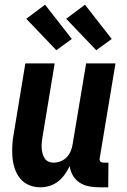

<svg xmlns="http://www.w3.org/2000/svg" viewBox="-20 -790 540 818"><path d="M152 8Q126 8 103.5 -1.5Q81 -11 66 -29.5Q51 -48 43 -71.5Q35 -95 33 -120.5Q31 -146 32.5 -172Q34 -198 39 -223L88 -520H213L161 -206Q159 -195 158 -183Q157 -171 157.5 -159.5Q158 -148 161 -137Q164 -126 169.5 -116.5Q175 -107 185.5 -102Q196 -97 208 -97Q223 -97 238.5 -103Q254 -109 265 -121Q276 -133 282 -148Q288 -163 290 -179L347 -520H472L405 -117Q404 -113 404.5 -109Q405 -105 407.5 -102Q410 -99 414 -98Q418 -97 422 -97H442L441 8H404Q381 8 359.5 4Q338 0 320 -11.5Q302 -23 291 -41.5Q280 -60 277 -82Q268 -64 256 -47Q244 -30 227.5 -17Q211 -4 191.5 2Q172 8 152 8ZM390 -576 262 -710 342 -770 456 -624ZM220 -576 92 -710 172 -770 286 -624Z"/></svg>

Font: Iosevka Term Curly Extrabold
Style: Italic
Weight: 800
Italic angle: -9°
Designer: Belleve Invis
Foundry: Belleve Invis
Version: Version 32.3.0